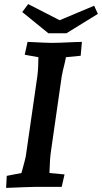

<svg xmlns="http://www.w3.org/2000/svg" viewBox="-20 -915 499 940"><path d="M13 -54 85 -68Q102 -129 106 -148L163 -543Q168 -583 168 -635L101 -647L115 -710Q213 -705 233 -705Q265 -705 347 -709L381 -710L375 -642L303 -635L297 -607Q286 -564 282 -540L230 -178Q224 -140 222 -68L296 -61L282 0H151Q128 0 10 5ZM272 -816 441 -887 459 -847 305 -752H217L89 -856L118 -895Z"/></svg>

Font: Andada Pro
Style: Bold Italic
Weight: 700
Italic angle: -7°
Designer: Carolina Giovagnoli
Foundry: Huerta Tipografica
Version: Version 3.005; ttfautohint (v1.8.4)